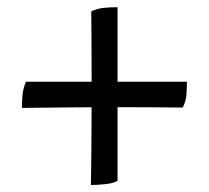

<svg xmlns="http://www.w3.org/2000/svg" viewBox="-20 -524 590 542"><path d="M236.6 -1.8Q237.2 -39.6 237.7 -80Q238.2 -120.4 238.4 -164.4Q238.6 -208.4 238.6 -257.6Q238.6 -298.8 238.6 -332.5Q238.6 -366.2 238.3 -403.5Q238 -440.8 237.6 -491.8Q254 -499.4 270 -501.5Q286 -503.6 311.8 -503.6V-13.6Q301.2 -6.8 278.6 -4.3Q256 -1.8 236.6 -1.8ZM41.8 -219.4Q41.8 -238.4 43.7 -256.9Q45.6 -275.4 53.2 -293.2H507.6Q507.6 -272.2 506.1 -254.8Q504.6 -237.4 495.8 -220.4Q446.6 -220.8 410.7 -221.1Q374.8 -221.4 342.2 -221.4Q309.6 -221.4 269.2 -221.4Q224.6 -221.4 187.1 -220.9Q149.6 -220.4 114.5 -220.2Q79.4 -220 41.8 -219.4Z"/></svg>

Font: Vollkorn
Style: Regular
Weight: 400
Designer: Friedrich Althausen
Foundry: Friedrich Althausen
Version: Version 4.104